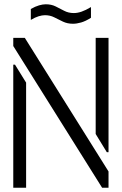

<svg xmlns="http://www.w3.org/2000/svg" viewBox="-20 -877 569 897"><path d="M321 -766Q295 -766 274 -776Q253 -786 233.5 -796Q214 -806 190 -806Q177 -806 160.5 -801Q144 -796 124 -784V-835Q145 -847 162.5 -852Q180 -857 194 -857Q220 -857 240 -847Q260 -837 280 -826.5Q300 -816 325 -816Q342 -816 361 -822.5Q380 -829 405 -844V-794Q380 -778 359 -772Q338 -766 321 -766ZM457 0 42 -662V-700H96L487 -76V0ZM42 0V-575H50L102 -491V0ZM479 -166 427 -251V-700H487V-166Z"/></svg>

Font: Stick No Bills ExtraLight Light
Style: Regular
Weight: 300
Version: Version 2.000